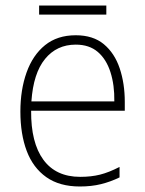

<svg xmlns="http://www.w3.org/2000/svg" viewBox="-20 -667 527 697"><path d="M255 -539Q318 -539 357 -506.5Q396 -474 414.5 -419Q433 -364 433 -297V-265H93Q92 -149 137.5 -87Q183 -25 271 -25Q311 -25 343 -33Q375 -41 414 -61V-23Q381 -7 346.5 1.5Q312 10 270 10Q196 10 148 -24Q100 -58 77 -119Q54 -180 54 -262Q54 -341 76.5 -404Q99 -467 143.5 -503Q188 -539 255 -539ZM255 -505Q186 -505 143.5 -453Q101 -401 94 -299H395Q396 -358 381 -405Q366 -452 335 -478.5Q304 -505 255 -505ZM366 -647V-614H122V-647Z"/></svg>

Font: Noto Sans Georgian SemiCondensed ExtraLight
Style: Regular
Weight: 200
Width: 4
Designer: Monotype Design Team, Akaki Razmadze
Foundry: Google LLC
Version: Version 2.005; ttfautohint (v1.8.4.7-5d5b)